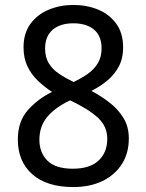

<svg xmlns="http://www.w3.org/2000/svg" viewBox="-20 -745 591 775"><path d="M276 10Q169 10 110.5 -41.5Q52 -93 52 -182Q52 -255 92.5 -300.5Q133 -346 190 -374Q158 -395 132 -420Q106 -445 90.5 -478Q75 -511 75 -554Q75 -611 103 -649Q131 -687 177 -706Q223 -725 276 -725Q331 -725 376.5 -706Q422 -687 449.5 -649Q477 -611 477 -553Q477 -510 460 -477.5Q443 -445 414.5 -421Q386 -397 349 -378Q387 -358 421.5 -331.5Q456 -305 478 -269.5Q500 -234 500 -186Q500 -126 471.5 -82Q443 -38 393 -14Q343 10 276 10ZM274 -64Q343 -64 378 -97Q413 -130 413 -185Q413 -235 375 -270Q337 -305 263 -340Q202 -311 170.5 -273Q139 -235 139 -181Q139 -129 171.5 -96.5Q204 -64 274 -64ZM277 -414Q309 -429 334.5 -447Q360 -465 375 -490Q390 -515 390 -550Q390 -600 359.5 -625.5Q329 -651 275 -651Q241 -651 215.5 -639.5Q190 -628 176 -605.5Q162 -583 162 -550Q162 -514 177 -489.5Q192 -465 218 -447.5Q244 -430 277 -414Z"/></svg>

Font: tamil15
Style: Book
Weight: 400
Designer: Jelle Bosma - Monotype Design Team
Foundry: Monotype Imaging Inc.
Version: Version 2.003